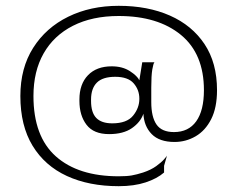

<svg xmlns="http://www.w3.org/2000/svg" viewBox="-20 -590 816 660"><path d="M355 -129Q302 -129 277.5 -161Q253 -193 253 -243V-248Q253 -301 282.5 -331.5Q312 -362 364 -362Q401 -362 426.5 -345.5Q452 -329 459 -314L469 -376H511Q507 -372 503.5 -351Q500 -330 500 -289V-239Q500 -188 518 -162Q536 -136 578 -136Q628 -136 654.5 -173Q681 -210 681 -280Q681 -405 602 -470Q523 -535 388 -535Q297 -535 231 -501.5Q165 -468 130 -406.5Q95 -345 95 -260Q95 -121 172 -52.5Q249 16 388 16Q416 16 433 13Q450 10 472 3Q499 -6 517 -19Q535 -32 544.5 -43Q554 -54 554 -55L544 -20V3Q520 24 480.5 37Q441 50 388 50Q286 50 210 15Q134 -20 92 -89Q50 -158 50 -260Q50 -356 94 -425.5Q138 -495 214.5 -532.5Q291 -570 388 -570Q488 -570 564 -536.5Q640 -503 683 -438.5Q726 -374 726 -280Q726 -220 706 -180.5Q686 -141 652.5 -121.5Q619 -102 580 -102Q528 -102 501.5 -129Q475 -156 473 -199Q463 -170 433.5 -149.5Q404 -129 355 -129ZM366 -166Q416 -166 437.5 -192.5Q459 -219 459 -250V-251Q459 -281 439.5 -303.5Q420 -326 376 -326Q333 -326 313 -306Q293 -286 293 -248V-243Q293 -203 311 -184.5Q329 -166 366 -166Z"/></svg>

Font: Red Rose Light
Style: Regular
Weight: 300
Designer: Jaikishan Patel
Version: Version 1.001; ttfautohint (v1.8.3)